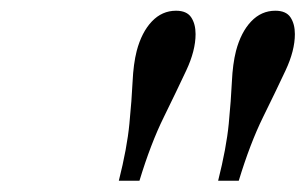

<svg xmlns="http://www.w3.org/2000/svg" viewBox="-20 -868 556 349"><path d="M196 -539.5Q211 -599 215.2 -643Q219.5 -687 221 -719.5Q222.5 -752 228.5 -775.5Q237.5 -809.5 256 -829Q274.5 -848.5 300 -848.5Q319.5 -848.5 327.5 -836.5Q335.5 -824.5 335.5 -806Q335.5 -776 318.5 -739.8Q301.5 -703.5 277.8 -655.2Q254 -607 233.5 -539.5ZM376.5 -539.5Q391.5 -599 395.8 -643Q400 -687 401.5 -719.5Q403 -752 409 -775.5Q418 -809.5 436.5 -829Q455 -848.5 480.5 -848.5Q500 -848.5 508 -836.5Q516 -824.5 516 -806Q516 -776 499 -739.8Q482 -703.5 458.2 -655.2Q434.5 -607 414 -539.5Z"/></svg>

Font: Libre Caslon Condensed SemiBold Italic
Style: Regular
Weight: 600
Italic angle: -22.583°
Designer: Pablo Impallari, Rodrigo Fuenzalida, Katja Schimmel, Ertekin Erdin
Foundry: Pablo Impallari, Rodrigo Fuenzalida
Version: Version 2.000; ttfautohint (v1.8.4.7-5d5b);gftools[0.9.33]